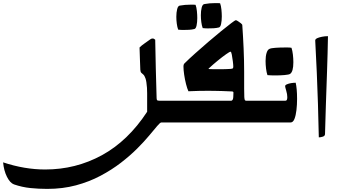

<svg xmlns="http://www.w3.org/2000/svg" viewBox="-832 -789 2184 1237"><path d="M-812 257Q-743 280 -675 291.5Q-607 303 -541 303Q-344 303 -175.5 211Q-7 119 116 -69Q116 -93 116 -105Q116 -117 116 -135Q116 -164 116 -187.5Q116 -211 115 -223Q112 -265 105.5 -283.5Q99 -302 91.5 -308.5Q84 -315 78.5 -320Q73 -325 72 -340Q71 -370 69.5 -408Q68 -446 67 -483Q81 -497 99.5 -509.5Q118 -522 134 -534Q142 -541 151 -541Q160 -541 168 -533Q171 -353 177 -158Q177 -148 180 -144Q183 -140 196 -140H297V0H207Q200 0 180.5 23Q161 46 129 84.5Q97 123 51.5 168.5Q6 214 -53 259.5Q-112 305 -184.5 343.5Q-257 382 -342.5 405Q-428 428 -528 428Q-583 428 -636.5 422.5Q-690 417 -742 399Q-767 390 -787 350.5Q-807 311 -812 257Z M517 -344Q528 -343 547 -343Q566 -343 582 -343Q604 -343 619.5 -343.5Q635 -344 652 -345Q663 -346 667 -348Q671 -350 671 -360Q671 -372 668 -395Q665 -418 661.5 -437Q658 -456 653 -456Q648 -456 624.5 -439.5Q601 -423 571 -398.5Q541 -374 514 -349Q508 -344 517 -344ZM754 -140Q797 -140 812.5 -140Q828 -140 835 -140V0H257V-140H658Q663 -140 667.5 -147.5Q672 -155 672 -193Q672 -200 660 -200Q623 -202 598.5 -202.5Q574 -203 554.5 -203.5Q535 -204 512 -204Q480 -204 452.5 -203.5Q425 -203 382 -201Q374 -218 366.5 -247.5Q359 -277 354.5 -308Q350 -339 350 -360Q350 -375 357 -381Q385 -409 426 -445.5Q467 -482 510.5 -519.5Q554 -557 593 -588.5Q632 -620 657.5 -639.5Q683 -659 687 -659Q691 -659 700.5 -653Q710 -647 719.5 -639.5Q729 -632 729 -627Q734 -557 737.5 -478Q741 -399 741 -326Q741 -256 741 -218Q741 -180 742 -163.5Q743 -147 746 -143.5Q749 -140 754 -140ZM327 -753Q359 -759 397 -759Q405 -759 412.5 -759Q420 -759 428 -758Q434 -742 436.5 -718Q439 -694 439 -673Q439 -646 434.5 -625Q430 -604 420 -602Q404 -598 386 -597Q368 -596 349 -596Q341 -596 332.5 -596.5Q324 -597 316 -598Q310 -614 307 -636.5Q304 -659 304 -681Q304 -709 309.5 -730.5Q315 -752 327 -753ZM486 -763Q518 -769 555 -769Q563 -769 570.5 -769Q578 -769 586 -768Q592 -752 594.5 -728Q597 -704 597 -683Q597 -656 592.5 -635Q588 -614 578 -612Q562 -608 544 -607Q526 -606 507 -606Q499 -606 490.5 -606.5Q482 -607 474 -608Q468 -624 465 -646.5Q462 -669 462 -691Q462 -719 467.5 -740.5Q473 -762 486 -763Z M1017 -246Q1028 -251 1044 -253.5Q1060 -256 1073 -256Q1077 -239 1079.5 -213Q1082 -187 1082 -152Q1082 -115 1078 -80Q1074 -45 1065 -22.5Q1056 0 1040 0H795V-140H1007Q1014 -140 1016.5 -146.5Q1019 -153 1019 -163Q1019 -182 1012 -205Q1005 -228 1005 -234Q1005 -241 1017 -246ZM904 -474Q914 -479 942 -481Q970 -483 998 -483Q1012 -483 1024 -483Q1036 -483 1046 -481Q1052 -463 1055 -437.5Q1058 -412 1058 -388Q1058 -327 1037 -313Q1030 -308 1001.5 -305.5Q973 -303 942 -303Q928 -303 915 -303.5Q902 -304 891 -305Q885 -323 882 -347.5Q879 -372 879 -396Q879 -427 885.5 -448Q892 -469 904 -474Z M1281 -556Q1279 -443 1275 -328.5Q1271 -214 1267.5 -111Q1264 -8 1262 74Q1262 87 1247.5 91.5Q1233 96 1222 96Q1220 -17 1216.5 -119Q1213 -221 1209 -321Q1205 -421 1199 -526Q1199 -527 1199 -527.5Q1199 -528 1199 -529Q1199 -536 1209 -542Q1222 -548 1241.5 -552Q1261 -556 1281 -556Z"/></svg>

Font: Alkalami
Style: Regular
Weight: 400
Designer: Becca Hirsbrunner Spalinger
Foundry: SIL International
Version: Version 2.000